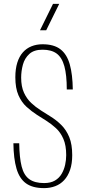

<svg xmlns="http://www.w3.org/2000/svg" viewBox="-20 -963 446 989"><path d="M207 6Q148 6 114 -18.5Q80 -43 65 -94.5Q50 -146 49 -225H79Q80 -151 91.5 -105.5Q103 -60 131 -40Q159 -20 207 -20Q241 -20 263 -33Q285 -46 297.5 -67.5Q310 -89 315.5 -114Q321 -139 321 -164Q321 -214 306.5 -247.5Q292 -281 268 -303Q244 -325 217 -342L171 -371Q143 -389 117 -412.5Q91 -436 75 -472.5Q59 -509 59 -565Q59 -608 69 -640Q79 -672 97.5 -693Q116 -714 142 -724.5Q168 -735 199 -735Q258 -735 291.5 -709Q325 -683 339.5 -631Q354 -579 355 -502H324Q324 -577 311.5 -622Q299 -667 272 -687Q245 -707 199 -707Q155 -707 131 -685Q107 -663 98 -630Q89 -597 89 -563Q89 -517 103.5 -485.5Q118 -454 141 -432.5Q164 -411 191 -394L237 -365Q270 -345 296 -319Q322 -293 337 -256Q352 -219 352 -164Q352 -120 341 -88Q330 -56 310.5 -35Q291 -14 264.5 -4Q238 6 207 6ZM186 -807 253 -943H285L218 -807Z"/></svg>

Font: Hubot Sans Condensed ExtraLight
Style: Regular
Weight: 200
Width: 3
Designer: Deni Anggara
Foundry: GitHub, Inc., Subsidiary of Microsoft Corporation
Version: Version 2.000